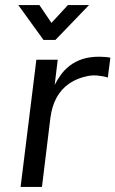

<svg xmlns="http://www.w3.org/2000/svg" viewBox="-20 -735 454 755"><path d="M61 0 123 -500H207L195 -401Q205 -421 219 -440.5Q233 -460 254 -476.5Q275 -493 303.5 -502.5Q332 -512 371 -512Q379 -512 393 -511Q407 -510 414 -508L404 -430Q390 -435 367 -437.5Q344 -440 325 -436Q284 -428 253 -407Q222 -386 203 -352Q184 -318 178 -270L145 0ZM151 -578 52 -715H135L206 -610H150L247 -715H330L198 -578Z"/></svg>

Font: Inclusive Sans
Style: Italic
Weight: 400
Italic angle: -7°
Designer: Olivia King
Foundry: Olivia King
Version: Version 2.004